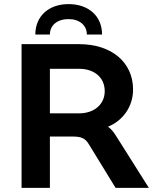

<svg xmlns="http://www.w3.org/2000/svg" viewBox="-20 -915 758 935"><path d="M544 -255C532 -274 520 -288 506 -298C577 -327 628 -394 628 -479C628 -612 523 -700 365 -700H85V0H223V-250H336C376 -250 396 -241 413 -212L543 0H705ZM365 -363H223V-580H365C440 -580 490 -537 490 -471C490 -408 440 -363 365 -363ZM403 -747H477C477 -836 412 -895 314 -895C217 -895 152 -836 152 -747H223C223 -792 259 -822 314 -822C367 -822 403 -792 403 -747Z"/></svg>

Font: Goli SemiBold
Style: Regular
Weight: 600
Designer: jaikishan Patel
Foundry: MagicType
Version: Version 1.000;Glyphs 3.2 (3242)